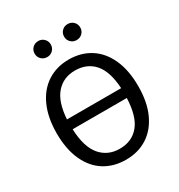

<svg xmlns="http://www.w3.org/2000/svg" viewBox="-207 -1034 1107 1185"><g transform="rotate(-30 346.0 -441.0)"><path d="M637 -344Q637 -232 600.5 -152Q564 -72 498.5 -30Q433 12 346 12Q259 12 193.5 -29Q128 -70 91.5 -150Q55 -230 55 -343Q55 -454 91.5 -535Q128 -616 194 -658.5Q260 -701 346 -701Q433 -701 498.5 -659.5Q564 -618 600.5 -538Q637 -458 637 -344ZM153 -386H539Q532 -508 481.5 -565.5Q431 -623 346 -623Q263 -623 212 -565Q161 -507 153 -386ZM539 -316H153Q158 -188 209.5 -127Q261 -66 346 -66Q433 -66 483.5 -126.5Q534 -187 539 -316ZM298 -837Q298 -813 281.5 -796.5Q265 -780 241 -780Q216 -780 199.5 -796.5Q183 -813 183 -837Q183 -861 199.5 -877.5Q216 -894 241 -894Q265 -894 281.5 -877.5Q298 -861 298 -837ZM508 -837Q508 -813 491.5 -796.5Q475 -780 450 -780Q426 -780 409.5 -796.5Q393 -813 393 -837Q393 -861 409.5 -877.5Q426 -894 450 -894Q475 -894 491.5 -877.5Q508 -861 508 -837Z"/></g></svg>

Font: FiraGO
Style: Regular
Weight: 400
Designer: bBox Type
Foundry: bBox Type GmbH
Version: Version 1.001;April 20, 2020;FontCreator 12.0.0.2555 64-bit